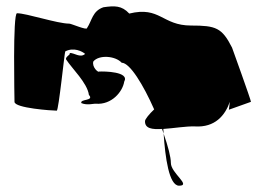

<svg xmlns="http://www.w3.org/2000/svg" viewBox="-20 -629 840 609"><path d="M26 -306C26 -286 146 -278 160 -278C166 -278 185 -466 187 -466C214 -480 241 -466 250 -458C234 -444 216 -462 200 -461C208 -457 185 -449 190 -440C208 -412 257 -366 262 -328C280 -308 233 -316 238 -302C256 -294 279 -301 284 -300C334 -296 369 -338 374 -370C392 -402 310 -403 294 -402C292 -398 271 -416 276 -434C294 -456 346 -452 366 -430C392 -430 435 -359 469 -282C454 -268 440 -251 440 -245C439 -221 463 -218 494 -220C496 -215 497 -210 499 -205C499 -210 498 -215 498 -220C530 -222 570 -229 598 -228C662 -224 694 -263 709 -306C707 -291 706 -281 706 -281L776 -306C776 -312 716 -478 716 -478C684 -541 665 -548 586 -548C494 -548 488 -610 390 -586C366 -612 343 -611 308 -606C273 -594 272 -564 256 -540C256 -532 206 -554 200 -554C162 -554 64 -587 34 -587C20 -587 26 -316 26 -306ZM499 -205C513 -165 522 -131 522 -112C522 -80 588 -40 548 -40C516 -40 504 -130 499 -205Z"/></svg>

Font: Alpina
Style: Regular
Weight: 400
Version: Version 0.9